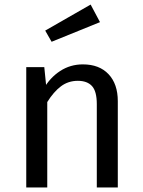

<svg xmlns="http://www.w3.org/2000/svg" viewBox="-20 -821 626 841"><path d="M343 -539Q415 -539 455.5 -496Q496 -453 496 -378V0H404V-365Q404 -421 383 -444Q362 -467 321 -467Q279 -467 247 -443Q215 -419 187 -374L171 -432Q199 -481 243.5 -510Q288 -539 343 -539ZM174 -527 187 -398V0H95V-527ZM377 -801 418 -724 206 -638 178 -687Z"/></svg>

Font: Firava
Style: Regular
Weight: 400
Designer: Carrois Corporate & Edenspiekermann AG
Foundry: Greg Finn Gibson
Version: Version 5.000